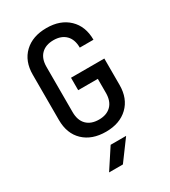

<svg xmlns="http://www.w3.org/2000/svg" viewBox="-232 -852 1064 1203"><g transform="rotate(-30 300.0 -250.0)"><path d="M304 10Q203 10 143.5 -46.5Q84 -103 84 -202V-529Q84 -627 143.5 -683.5Q203 -740 304 -740Q404 -740 463.5 -683Q523 -626 523 -529H424Q424 -588 392 -620Q360 -652 304 -652Q247 -652 215 -620Q183 -588 183 -529V-202Q183 -142 215 -110Q247 -78 304 -78Q360 -78 392 -110Q424 -142 424 -202V-303H282V-393H523V-202Q523 -104 463.5 -47Q404 10 304 10ZM192 240 287 95H399L292 240Z"/></g></svg>

Font: Tiny Medium
Style: Regular
Weight: 500
Monospace: yes
Designer: Philipp Nurullin, Konstantin Bulenkov
Foundry: JetBrains
Version: Version 2.251; ttfautohint (v1.8.4.7-5d5b)